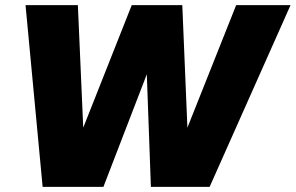

<svg xmlns="http://www.w3.org/2000/svg" viewBox="-20 -732 1158 752"><path d="M801 0H571L555 -441L385 0H147L80 -712H285L306 -232L496 -712H694L714 -232L905 -712H1118Z"/></svg>

Font: Creato Display Black
Style: Italic
Weight: 900
Italic angle: -10°
Version: Version 1.000